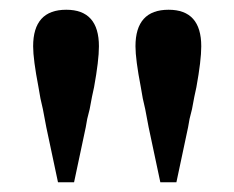

<svg xmlns="http://www.w3.org/2000/svg" viewBox="-20 -840 481 394"><path d="M183 -745Q183 -716 173 -661Q169 -644 164 -616L159 -596Q157 -586 156 -579L132 -466H99L75 -579Q73 -591 68 -616L63 -638L59 -661Q48 -718 48 -745Q48 -820 116 -820Q183 -820 183 -745ZM393 -745Q393 -716 383 -661Q379 -644 374 -616L369 -596Q367 -586 366 -579L342 -466H309L285 -579Q283 -591 278 -616L273 -638L269 -661Q258 -718 258 -745Q258 -820 326 -820Q393 -820 393 -745Z"/></svg>

Font: `n[OS CN
Style: <[WOS[P|ûg*[NI>           
Weight: 700
Designer: Ryoko NISHIZUKA ¬âXZm¬º[P (kana & ideographs); Frank Grie√ühammer (Latin, Greek & Cyrillic); Wenlong ZHANG _ e¬á¬ü¬ô (b
Foundry: Adobe Systems Incorporated
Version: Version 1.00 April 7, 2017, initial release